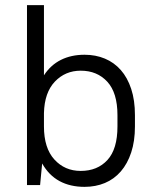

<svg xmlns="http://www.w3.org/2000/svg" viewBox="-20 -720 600 747"><path d="M309 7Q253 7 211.5 -15.5Q170 -38 144 -84L136 0H85V-700H151V-427Q177 -467 217 -487Q257 -507 309 -507Q352 -507 388 -492Q424 -477 450 -447.5Q476 -418 490.5 -374Q505 -330 505 -272V-228Q505 -171 490.5 -127Q476 -83 450 -53Q424 -23 388 -8Q352 7 309 7ZM294 -55Q359 -55 398 -97.5Q437 -140 437 -228V-272Q437 -359 397.5 -402Q358 -445 294 -445Q234 -445 193.5 -402.5Q153 -360 151 -280V-228Q151 -144 191.5 -99.5Q232 -55 294 -55Z"/></svg>

Font: Retni Sans
Style: Regular
Weight: 400
Designer: Vitaly Kuzmin
Foundry: ParaType Ltd.
Version: Version 1.00;March 2, 2019;FontCreator 11.5.0.2425 64-bit; t